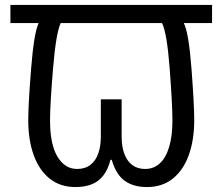

<svg xmlns="http://www.w3.org/2000/svg" viewBox="-20 -734 898 775"><path d="M285 21Q223 21 180.5 -13Q138 -47 116 -108Q94 -169 94 -249Q94 -311 105.5 -456Q117 -601 136 -641H22V-714H836V-641H722Q742 -601 753 -456Q764 -311 764 -249Q764 -169 742 -108Q720 -47 677.5 -13Q635 21 573 21Q518 21 483 -4.5Q448 -30 431 -89H426Q416 -50 397 -25.5Q378 -1 350 10Q322 21 285 21ZM291 -52Q324 -52 345.5 -69Q367 -86 377 -115.5Q387 -145 387 -182V-333H471V-182Q471 -141 482.5 -111.5Q494 -82 515 -67Q536 -52 566 -52Q600 -52 624.5 -74Q649 -96 662.5 -140Q676 -184 676 -248Q676 -311 665 -456Q654 -601 634 -641H225Q206 -601 194 -456Q182 -311 182 -248Q182 -151 212 -101.5Q242 -52 291 -52Z"/></svg>

Font: hindi25
Style: Book
Weight: 400
Designer: Jelle Bosma - Monotype Design Team
Foundry: Monotype Imaging Inc.
Version: Version 2.003